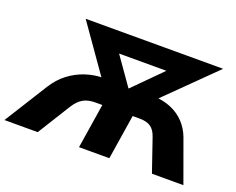

<svg xmlns="http://www.w3.org/2000/svg" viewBox="-153 -903 1355 1101"><g transform="rotate(20 524.5 -352.5)"><path d="M-41 0 125 -265Q158 -317 203.5 -351.5Q249 -386 302.5 -403.5Q356 -421 412 -421H438L426 -380L198 -705H1037L707 -380L693 -421H719Q778 -418 825 -398Q872 -378 905.5 -342.5Q939 -307 957 -259L1051 0H859L791 -198Q778 -238 753.5 -255.5Q729 -273 684 -273H642L599 0H414L457 -273H414Q369 -273 339.5 -255.5Q310 -238 285 -198L162 0ZM565 -414H567L774 -622L770 -583H410L419 -622Z"/></g></svg>

Font: Nunito Sans 11pt Black
Style: Italic
Weight: 900
Italic angle: -9°
Version: Version 3.101;gftools[0.9.27]